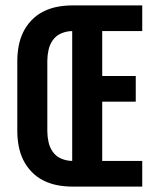

<svg xmlns="http://www.w3.org/2000/svg" viewBox="-20 -690 590 710"><path d="M247 0V-670H506V-575H358V-409H482V-314H358V-95H506V0ZM247 0Q220 0 193 -5Q166 -10 141.5 -22Q117 -34 97.5 -54Q78 -74 66 -98.5Q54 -123 49 -150.5Q44 -178 44 -205V-465Q44 -492 49 -519.5Q54 -547 66 -571.5Q78 -596 97.5 -616Q117 -636 141.5 -648Q166 -660 193 -665Q220 -670 247 -670V-575Q227 -575 207.5 -567Q188 -559 176 -542.5Q164 -526 159.5 -505.5Q155 -485 155 -465V-205Q155 -185 159.5 -164.5Q164 -144 176 -127.5Q188 -111 207.5 -103Q227 -95 247 -95Z"/></svg>

Font: Lode
Style: Bold
Weight: 700
Monospace: yes
Designer: Belleve Invis
Foundry: Belleve Invis
Version: Version 29.2.0; ttfautohint (v1.8.3)